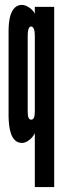

<svg xmlns="http://www.w3.org/2000/svg" viewBox="-20 -575 271 783"><path d="M201 -547H122V-519C114 -537 88 -555 70 -555C19 -555 15 -483 15 -448V-99C16 -60 21 8 70 8C88 8 112 -10 122 -32V188H201ZM122 -120C122 -97 117 -87 107 -87C97 -87 93 -98 93 -120V-430C93 -449 96 -467 107 -467C118 -467 122 -449 122 -430Z"/></svg>

Font: League Gothic Condensed
Style: Regular
Weight: 400
Width: 3
Designer: Tyler Finck
Foundry: The League of Moveable Type
Version: Version 1.001;PS 001.001;hotconv 1.0.56;makeotf.lib2.0.21325